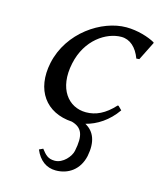

<svg xmlns="http://www.w3.org/2000/svg" viewBox="-103 -515 688 819"><g transform="rotate(15 241.5 -105.0)"><path d="M128 161C147 206 179 229 220 229C274 229 322 198 336 134C349 69 332 26 291 4C339 -8 388 -39 424 -91L408 -107H404C363 -62 323 -44 280 -44C203 -44 145 -113 170 -230C193 -340 278 -394 344 -394C382 -394 412 -367 429 -321L442 -322L483 -404L482 -407C454 -423 404 -439 354 -439C246 -439 110 -350 80 -208C54 -84 116 3 233 10C280 23 293 55 278 127C273 152 242 190 205 190C175 190 163 176 145 153Z"/></g></svg>

Font: Libertinus Sans
Style: Italic
Weight: 400
Italic angle: -12°
Designer: Philipp H. Poll, Khaled Hosny
Foundry: Caleb Maclennan
Version: Version 7.050;RELEASE